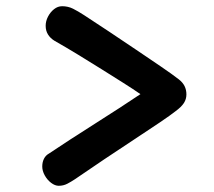

<svg xmlns="http://www.w3.org/2000/svg" viewBox="-20 -631 690 618"><path d="M169 -33Q157 -33 144.5 -42.5Q132 -52 124 -66.5Q116 -81 116 -95Q116 -109 121.5 -120Q127 -131 138 -137Q169 -158 207 -182.5Q245 -207 285 -232.5Q325 -258 363 -282.5Q401 -307 432 -328Q409 -344 376.5 -364.5Q344 -385 306.5 -408.5Q269 -432 230.5 -455.5Q192 -479 155 -500Q142 -508 134.5 -520Q127 -532 127 -548Q127 -563 134.5 -577.5Q142 -592 154 -601.5Q166 -611 180 -611Q199 -611 215 -603Q231 -595 251 -582Q288 -558 331.5 -529Q375 -500 418 -471Q461 -442 497 -417.5Q533 -393 555 -376Q568 -366 574 -354Q580 -342 580 -327Q580 -312 572 -299.5Q564 -287 545 -273Q530 -261 494.5 -237Q459 -213 412.5 -182.5Q366 -152 316 -118.5Q266 -85 221 -54Q209 -46 196.5 -39.5Q184 -33 169 -33Z"/></svg>

Font: Playpen Sans SemiBold
Style: Regular
Weight: 600
Designer: Laura Meseguer, Veronika Burian, José Scaglione
Foundry: TypeTogether
Version: Version 1.001